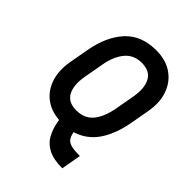

<svg xmlns="http://www.w3.org/2000/svg" viewBox="-249 -815 1137 1137"><g transform="rotate(45 320.0 -246.0)"><path d="M503 73 481 198Q408 198 364 175.5Q320 153 298.5 114Q277 75 268 27L265 9Q192 3 143.5 -35Q95 -73 75 -136Q55 -199 69 -279L91 -402Q115 -536 185.5 -613Q256 -690 380 -690Q461 -690 515.5 -652.5Q570 -615 593 -550Q616 -485 601 -402L579 -279Q559 -169 509.5 -97.5Q460 -26 377 -1Q382 29 394.5 45Q407 61 433 67Q459 73 503 73ZM478 -402Q492 -481 466.5 -529Q441 -577 372 -577Q306 -577 267 -530Q228 -483 214 -402L192 -279Q178 -197 203.5 -150Q229 -103 297 -103Q365 -103 403 -149Q441 -195 456 -279Z"/></g></svg>

Font: Inria Sans
Style: Bold Italic
Weight: 700
Italic angle: -10°
Designer: Black Foundry Team
Foundry: Black Foundry
Version: Version 1.2; ttfautohint (v1.8.3)